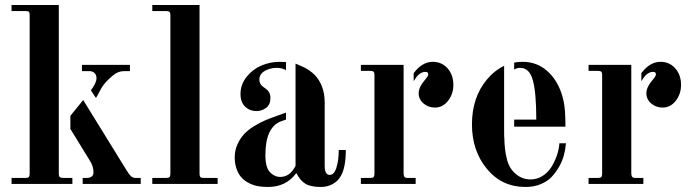

<svg xmlns="http://www.w3.org/2000/svg" viewBox="-20 -732 2756 764"><path d="M342 -372 362 -342 385 -384C395 -400 410.3 -416.3 431 -433C443.7 -443.7 458 -449 474 -449H497V-474H306V-449H336C344 -449 350.7 -446.5 356 -441.5C361.3 -436.5 364 -429.7 364 -421C364 -414.3 361.7 -406.3 357 -397C352.3 -387.7 348 -380.7 344 -376ZM311 -334 482 -57C489.3 -45 495.3 -36.7 500 -32C505.3 -26.7 511.7 -24 519 -24H540V0H309V-24H327C333 -24 338.7 -25.7 344 -29C349.3 -32.3 352 -38 352 -46C352 -62 347.3 -77.3 338 -92L260 -219V-271ZM214 -232V-40C214 -34 215.3 -29.8 218 -27.5C220.7 -25.2 225.3 -24 232 -24H268V0H26V-24H82C88 -24 92.2 -25.2 94.5 -27.5C96.8 -29.8 98 -34 98 -40V-672C98 -678.7 97 -683 95 -685C93 -687 88.7 -688 82 -688H26V-712H214ZM260 -219Z M586 0H846V-24H790C784 -24 779.8 -25.2 777.5 -27.5C775.2 -29.8 774 -34 774 -40V-712H586V-688H642C648 -688 652.2 -686.8 654.5 -684.5C656.8 -682.2 658 -678 658 -672V-40C658 -34 656.8 -29.8 654.5 -27.5C652.2 -25.2 648 -24 642 -24H586Z M1118 -485V-453C1107.3 -459 1095 -462 1081 -462C1063 -462 1047 -457.8 1033 -449.5C1019 -441.2 1012 -429.7 1012 -415C1012 -403 1017.3 -393.3 1028 -386C1037.3 -380 1044.3 -373.8 1049 -367.5C1053.7 -361.2 1056 -352.3 1056 -341C1056 -324.3 1050.3 -311.7 1039 -303C1027.7 -294.3 1014.7 -290 1000 -290C982.7 -290 967.8 -295.8 955.5 -307.5C943.2 -319.2 937 -336 937 -358C937 -383.3 945.2 -406.2 961.5 -426.5C977.8 -446.8 997.7 -461.8 1021 -471.5C1044.3 -481.2 1068 -486 1092 -486C1100.7 -486 1109.3 -485.7 1118 -485ZM1118 -485ZM1156 -72ZM1118 -284V-256L1100 -250C1057.3 -234.7 1036 -189.7 1036 -115C1036 -82.3 1042 -59.7 1054 -47C1066 -34.3 1079.7 -28 1095 -28C1121 -28 1141.3 -42.7 1156 -72V-479L1190 -464C1206 -456 1220 -446 1232 -434C1244 -422 1253.7 -406.7 1261 -388C1268.3 -369.3 1272 -348.3 1272 -325V-72C1272 -48 1278.7 -36 1292 -36C1304 -36 1313 -46 1319 -66C1325 -86 1328 -109 1328 -135H1356C1356 -86.3 1348.7 -50.7 1334 -28C1326.7 -16 1316.2 -6.3 1302.5 1C1288.8 8.3 1273.7 12 1257 12C1229.7 12 1209 7.7 1195 -1C1181 -9.7 1169.3 -23.3 1160 -42H1158C1131.3 -6 1094 12 1046 12C1032.7 12 1020 11 1008 9C996 7 984.2 3.2 972.5 -2.5C960.8 -8.2 950.8 -15.3 942.5 -24C934.2 -32.7 927.3 -44 922 -58C916.7 -72 914 -88 914 -106C914 -124.7 917.7 -142 925 -158C932.3 -174 941.3 -187.7 952 -199C962.7 -210.3 976 -220.8 992 -230.5C1008 -240.2 1022.7 -247.8 1036 -253.5C1049.3 -259.2 1064.7 -265 1082 -271ZM1118 -284ZM1118 -256Z M1586 -40V-474H1416V-450H1454C1460 -450 1464.2 -448.8 1466.5 -446.5C1468.8 -444.2 1470 -440 1470 -434V-40C1470 -34 1468.8 -29.8 1466.5 -27.5C1464.2 -25.2 1460 -24 1454 -24H1416V0H1634V-24H1602C1596 -24 1592 -25.3 1590 -28C1588 -29.3 1586.7 -33.3 1586 -40ZM1626 -441V-409L1632 -418C1644 -436.7 1657.7 -446 1673 -446C1680.3 -446 1684 -442.7 1684 -436C1684 -431.3 1679.3 -423.7 1670 -413C1654 -394.3 1646 -377 1646 -361C1646 -345 1652.3 -331.5 1665 -320.5C1677.7 -309.5 1693 -304 1711 -304C1731.7 -304 1749 -313 1763 -331C1777 -349 1784 -370 1784 -394C1784 -420.7 1776.3 -442.7 1761 -460C1745.7 -477.3 1726 -486 1702 -486C1678 -486 1656 -475 1636 -453ZM1626 -409ZM1586 -474ZM1626 -441Z M1986 -203V-470C1960.7 -458 1937.7 -439.7 1917 -415C1877.7 -367.7 1858 -308.3 1858 -237C1858 -167 1877.8 -108 1917.5 -60C1957.2 -12 2008.3 12 2071 12C2093 12 2113 8.3 2131 1C2149 -6.3 2163.7 -16 2175 -28C2186.3 -40 2196.3 -53.7 2205 -69C2213.7 -84.3 2220 -99.7 2224 -115C2228 -130.3 2230.7 -146 2232 -162H2206C2204.7 -144.7 2201 -127.7 2195 -111C2189 -94.3 2181.5 -79 2172.5 -65C2163.5 -51 2151.8 -39.7 2137.5 -31C2123.2 -22.3 2107.7 -18 2091 -18C2069 -18 2049.3 -25.3 2032 -40C2014.7 -54.7 2003 -74.3 1997 -99C1993.7 -111.7 1991.2 -125.3 1989.5 -140C1987.8 -154.7 1987 -167.7 1987 -179C1986.3 -185.7 1986 -193.7 1986 -203ZM2026 -256V-228H2230C2230 -273.3 2227.7 -306.7 2223 -328C2213 -376 2193.5 -414.3 2164.5 -443C2135.5 -471.7 2100.7 -486 2060 -486C2048 -486 2036.7 -485 2026 -483V-455C2032.7 -459.7 2040.7 -462 2050 -462C2074.7 -462 2091.5 -445.3 2100.5 -412C2109.5 -378.7 2114 -326.7 2114 -256Z M2492 -40V-474H2322V-450H2360C2366 -450 2370.2 -448.8 2372.5 -446.5C2374.8 -444.2 2376 -440 2376 -434V-40C2376 -34 2374.8 -29.8 2372.5 -27.5C2370.2 -25.2 2366 -24 2360 -24H2322V0H2540V-24H2508C2502 -24 2498 -25.3 2496 -28C2494 -29.3 2492.7 -33.3 2492 -40ZM2532 -441V-409L2538 -418C2550 -436.7 2563.7 -446 2579 -446C2586.3 -446 2590 -442.7 2590 -436C2590 -431.3 2585.3 -423.7 2576 -413C2560 -394.3 2552 -377 2552 -361C2552 -345 2558.3 -331.5 2571 -320.5C2583.7 -309.5 2599 -304 2617 -304C2637.7 -304 2655 -313 2669 -331C2683 -349 2690 -370 2690 -394C2690 -420.7 2682.3 -442.7 2667 -460C2651.7 -477.3 2632 -486 2608 -486C2584 -486 2562 -475 2542 -453ZM2532 -409ZM2492 -474ZM2532 -441Z"/></svg>

Font: Km Standard TT
Style: Bold
Weight: 700
Designer: Alexey Kryukov <alexios@thessalonica.org.ru>
Version: Version 2.0.2